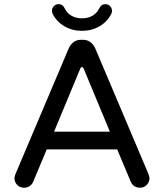

<svg xmlns="http://www.w3.org/2000/svg" viewBox="-20 -874 769 900"><path d="M226.6 -809.6Q223.6 -815.4 223.6 -823.2Q223.6 -835.9 232.4 -845.2Q241.2 -854.5 254.9 -854.5Q274.4 -854.5 283.2 -835Q293.9 -812.5 314.9 -800.3Q335.9 -788.1 364.3 -788.1Q392.6 -788.1 413.6 -800.3Q434.6 -812.5 445.3 -835Q454.1 -854.5 473.6 -854.5Q487.3 -854.5 496.1 -845.2Q504.9 -835.9 504.9 -823.2Q504.9 -815.4 502 -809.6Q483.4 -772.5 446.8 -751Q410.2 -729.5 364.3 -729.5Q318.4 -729.5 281.7 -751Q245.1 -772.5 226.6 -809.6ZM47.9 -39.1Q47.9 -45.9 52.7 -58.6L301.8 -646.5Q310.5 -666 325.2 -676.8Q339.8 -687.5 359.4 -687.5H369.1Q388.7 -687.5 403.3 -676.8Q418 -666 426.8 -646.5L675.8 -58.6Q680.7 -45.9 680.7 -39.1Q680.7 -20.5 668 -7.3Q655.3 5.9 635.7 5.9Q621.1 5.9 609.9 -1.5Q598.6 -8.8 592.8 -22.5L529.3 -173.8H199.2L135.7 -22.5Q129.9 -8.8 118.7 -1.5Q107.4 5.9 92.8 5.9Q73.2 5.9 60.5 -7.3Q47.9 -20.5 47.9 -39.1ZM364.3 -559.6Q359.4 -559.6 356.4 -552.7L233.4 -256.8H495.1L372.1 -552.7Q369.1 -559.6 364.3 -559.6Z"/></svg>

Font: jf-openhuninn-1.0
Style: Regular
Weight: 400
Designer: [Kosugi Maru]
      Designed by Motoya company      

      [Varela Round]
      Joe Prince(Latin component); Avraham Co
Foundry: justfont CO.,LTD.
Version: 1.0